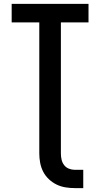

<svg xmlns="http://www.w3.org/2000/svg" viewBox="-20 -755 515 987"><path d="M365 212Q340 212 316 208Q292 204 270.5 193.5Q249 183 231 166Q213 149 202 127.5Q191 106 186.5 82Q182 58 182 34V-640H40V-735H435V-640H293V34Q293 50 296.5 65.5Q300 81 309.5 93.5Q319 106 334 112Q349 118 365 118H408V212Z"/></svg>

Font: Iosevka QP
Style: Bold
Weight: 700
Designer: Belleve Invis
Foundry: Belleve Invis
Version: Version 20.0.0; ttfautohint (v1.8.4)